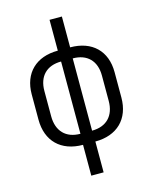

<svg xmlns="http://www.w3.org/2000/svg" viewBox="-132 -817 864 1083"><g transform="rotate(-15 300.0 -275.0)"><path d="M336 180V0C464 0 542 -77 542 -202V-350C542 -474 464 -550 336 -550V-730H264V-550C137 -550 58 -474 58 -350V-202C58 -77 136 0 264 0V180ZM266 -64C182 -64 132 -115 132 -202V-350C132 -436 182 -486 266 -486ZM334 -486C418 -486 468 -436 468 -350V-202C468 -115 418 -64 334 -64Z"/></g></svg>

Font: Tekne LDO Light
Style: Regular
Weight: 300
Monospace: yes
Designer: Alessio Laiso, Mario Rullo, Paolo Rosset
Foundry: Alessio Laiso
Version: Version 1.000;hotconv 1.0.109;makeotfexe 2.5.65596